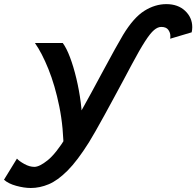

<svg xmlns="http://www.w3.org/2000/svg" viewBox="-115 -707 976 954"><path d="M292.5 -87.9 201.2 50.8Q201.2 -72.3 179.7 -177.7Q158.2 -283.2 125.5 -364Q92.8 -444.8 58.6 -493.2H196.8Q215.3 -468.8 232.9 -422.1Q250.5 -375.5 264.4 -317.1Q278.3 -258.8 286.1 -198.7Q293.9 -138.7 292.5 -87.9ZM837.4 -546.4 730.5 -514.6Q731.4 -518.6 731.4 -522Q731.4 -525.4 731.4 -528.8Q731.4 -544.4 721.2 -558.8Q710.9 -573.2 686 -573.2Q668.9 -573.2 650.4 -557.6Q631.8 -542 605.5 -501.2Q579.1 -460.4 539.1 -385.3Q522.5 -353.5 499.8 -311.5Q477.1 -269.5 452.4 -223.6Q427.7 -177.7 403.8 -134.3Q379.9 -90.8 359.9 -55.7Q339.8 -20.5 327.1 0Q269.5 91.8 220.5 140.9Q171.4 189.9 127 208.5Q82.5 227.1 38.1 227.1Q4.9 227.1 -34.4 216.3Q-73.7 205.6 -95.2 186L-30.8 81.1Q-19.5 93.8 6.1 107.9Q31.7 122.1 55.7 122.1Q81.1 122.1 121.8 89.4Q162.6 56.6 213.9 -26.4Q240.7 -70.3 272.5 -126.5Q304.2 -182.6 336.9 -242.9Q369.6 -303.2 400.1 -359.9Q430.7 -416.5 455.8 -462.2Q481 -507.8 496.6 -533.7Q548.8 -619.6 602.1 -653.1Q655.3 -686.5 711.4 -686.5Q769.5 -686.5 804.9 -653.1Q840.3 -619.6 840.3 -571.8Q840.3 -559.6 837.4 -546.4Z"/></svg>

Font: Andika
Style: Bold Italic
Weight: 700
Italic angle: -14°
Designer: Victor Gaultney, Annie Olsen, Julie Remington, Don Collingsworth, Eric Hays, Becca Hirsbrunner
Foundry: SIL International
Version: Version 6.101